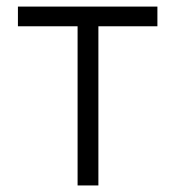

<svg xmlns="http://www.w3.org/2000/svg" viewBox="-20 -566 535 586"><path d="M34.7 -485.8V-545.9H460.4V-485.8H280.3V0H216.8V-485.8Z"/></svg>

Font: Inter Tight Light
Style: Regular
Weight: 300
Designer: Rasmus Andersson
Foundry: rsms
Version: Version 3.004